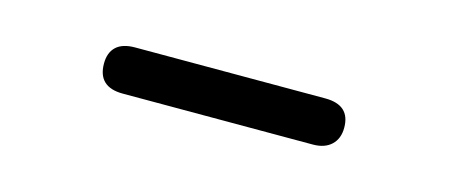

<svg xmlns="http://www.w3.org/2000/svg" viewBox="-23 -771 554 237"><g transform="rotate(15 253.5 -652.5)"><path d="M132 -623Q100 -623 100 -653Q100 -667 108 -674.5Q116 -682 132 -682H375Q407 -682 407 -653Q407 -639 398.5 -631Q390 -623 375 -623Z"/></g></svg>

Font: Nunito Medium
Style: Regular
Weight: 500
Designer: Vernon Adams
Foundry: Vernon Adams
Version: Version 3.601